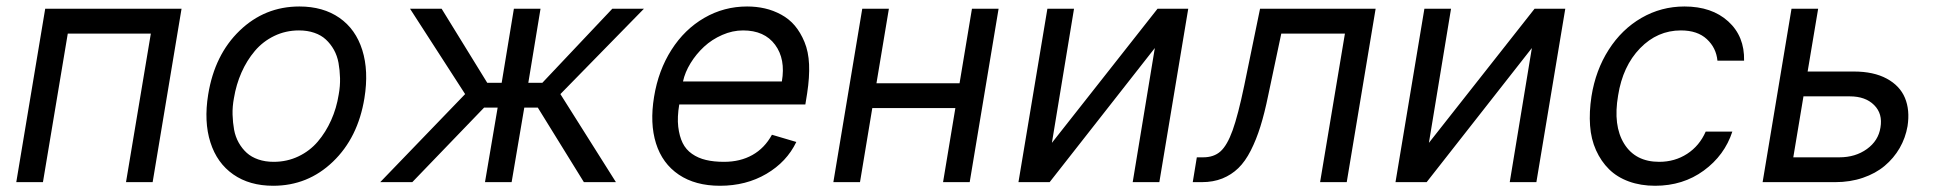

<svg xmlns="http://www.w3.org/2000/svg" viewBox="-20 -573 6088 604"><path d="M31.2 0 122.2 -545.5H551.1L460.2 0H376.4L454.5 -467.3H193.2L115.1 0Z M839.5 11.4Q764.9 11.4 713.8 -24.3Q662.6 -60 641.9 -125.2Q621.1 -190.3 634.9 -275.6Q655.2 -400.9 734 -476.7Q812.9 -552.6 921.9 -552.6Q996.4 -552.6 1047.8 -516.9Q1099.1 -481.2 1119.7 -415.5Q1140.3 -349.8 1126.4 -264.2Q1106.2 -139.9 1027.3 -64.3Q948.5 11.4 839.5 11.4ZM840.9 -63.9Q882.8 -63.9 918.7 -81Q954.5 -98 979.8 -127.7Q1005 -157.3 1021.8 -195Q1038.7 -232.6 1045.5 -275.6Q1050.4 -302.2 1049.7 -327.4Q1049 -352.6 1044.9 -375.2Q1040.8 -397.7 1030.4 -416.4Q1019.9 -435 1005.1 -448.7Q990.4 -462.4 968.8 -469.8Q947.1 -477.3 920.5 -477.3Q878.6 -477.3 842.7 -459.9Q806.8 -442.5 781.6 -412.6Q756.4 -382.8 739.7 -345Q723 -307.2 715.9 -264.2Q710.9 -237.6 711.6 -212.4Q712.4 -187.1 716.4 -165Q720.5 -142.8 731 -124.1Q741.5 -105.5 756.2 -92.2Q771 -78.8 792.6 -71.4Q814.3 -63.9 840.9 -63.9Z M1176.1 0 1443.2 -277 1269.9 -545.5H1369.3L1512.8 -312.5H1558.2L1596.6 -545.5H1680.4L1642 -312.5H1686.1L1906.2 -545.5H2005.7L1742.9 -277L1917.6 0H1816.8L1671.9 -234.4H1629.3L1589.5 0H1505.7L1545.5 -234.4H1502.8L1277 0Z M2245 11.4Q2167.3 11.4 2115.4 -23.6Q2063.6 -58.6 2043.7 -121.8Q2023.8 -185 2037.6 -268.5Q2051.1 -351.6 2092.3 -416.2Q2133.5 -480.8 2195.5 -516.7Q2257.5 -552.6 2330.3 -552.6Q2359.7 -552.6 2386.2 -546.5Q2412.6 -540.5 2437.5 -527Q2462.4 -513.5 2480.3 -492.4Q2498.2 -471.2 2510.8 -440.9Q2523.4 -410.5 2525.2 -370.6Q2527 -330.6 2519.2 -279.8L2513.5 -244.3H2116.8Q2110.1 -204.5 2113.6 -174.4Q2117.2 -144.2 2127.5 -123.2Q2137.8 -102.3 2157 -89Q2176.1 -75.6 2200.8 -69.8Q2225.5 -63.9 2257.8 -63.9Q2308.6 -63.9 2346.9 -85.4Q2385.3 -106.9 2408.4 -149.1L2485.1 -126.4Q2454.9 -63.6 2391 -26.1Q2327.1 11.4 2245 11.4ZM2128.6 -316.8H2439.6Q2451.7 -387.1 2418.3 -432.2Q2384.9 -477.3 2317.5 -477.3Q2284.4 -477.3 2252 -463.1Q2219.5 -448.9 2194.8 -426Q2170.1 -403.1 2152.5 -374.5Q2134.9 -345.9 2128.6 -316.8Z M2776.3 -545.5 2737.2 -311.1H2998.6L3037.6 -545.5H3121.4L3030.5 0H2946.7L2985.4 -233H2724.1L2685.4 0H2601.6L2692.5 -545.5Z M3289.1 -123.6 3621.4 -545.5H3718L3627.1 0H3543.3L3612.9 -421.9L3282 0H3183.9L3274.9 -545.5H3358.7Z M3732.2 0 3745 -78.1H3764.9Q3798.7 -78.1 3819.6 -96.9Q3840.6 -115.8 3857.6 -163Q3874.6 -210.2 3894.2 -304L3943.9 -545.5H4307.5L4216.6 0H4132.8L4210.9 -467.3H4010.7L3969.5 -272.7Q3958.1 -217 3945.1 -175.4Q3932.2 -133.9 3914.8 -99.6Q3897.4 -65.3 3875.7 -44.2Q3854 -23.1 3825.3 -11.5Q3796.5 0 3760.7 0Z M4475.1 -123.6 4807.5 -545.5H4904.1L4813.2 0H4729.4L4799 -421.9L4468 0H4370L4460.9 -545.5H4544.7Z M5186.8 11.4Q5141.3 11.4 5104.2 -2.1Q5067.1 -15.6 5041.9 -40.5Q5016.7 -65.3 5000.9 -100.3Q4985.1 -135.3 4982.1 -177.9Q4979 -220.5 4986.5 -269.9Q4999.6 -352.3 5040.7 -416.5Q5081.7 -480.8 5143.8 -516.7Q5206 -552.6 5279.1 -552.6Q5365.1 -552.6 5416.7 -505.7Q5468.4 -458.8 5466.6 -382.1H5382.8Q5378.9 -422.6 5349.4 -449.9Q5320 -477.3 5267.8 -477.3Q5193.9 -477.3 5139.4 -421.2Q5084.9 -365.1 5070.3 -272.7Q5054 -177.9 5089.3 -120.9Q5124.6 -63.9 5199.6 -63.9Q5248.6 -63.9 5287.5 -89.1Q5326.3 -114.3 5345.9 -159.1H5429.7Q5405.2 -84.2 5339.8 -36.4Q5274.5 11.4 5186.8 11.4Z M5666.5 -348H5811.8Q5874.3 -348 5915.5 -325.6Q5956.7 -303.3 5972.7 -264.9Q5988.6 -226.6 5980.8 -176.1Q5974.4 -139.2 5956 -107.2Q5937.5 -75.3 5908.9 -51.3Q5880.3 -27.3 5840.4 -13.7Q5800.4 0 5753.6 0H5524.9L5615.8 -545.5H5699.6ZM5653.4 -269.9 5621.4 -78.1H5766.3Q5816.8 -78.1 5853 -104.2Q5889.2 -130.3 5895.6 -171.9Q5903.1 -215.2 5875.7 -242.5Q5848.4 -269.9 5799 -269.9Z"/></svg>

Font: Karasuma Gothic
Style: Italic
Weight: 400
Italic angle: -9.39999°
Designer: Rasmus Andersson / Ryoko Nishizuka
Foundry: Genbu
Version: Version 1.00